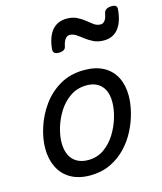

<svg xmlns="http://www.w3.org/2000/svg" viewBox="-121 -892 844 999"><g transform="rotate(-15 301.5 -392.0)"><path d="M241 19Q179 19 136 -6Q93 -31 71.5 -75.5Q50 -120 50 -176Q50 -229 69 -288.5Q88 -348 125.5 -400.5Q163 -453 219.5 -486Q276 -519 351 -519Q413 -519 455.5 -495.5Q498 -472 519.5 -429.5Q541 -387 541 -331Q541 -291 529.5 -243.5Q518 -196 494.5 -149.5Q471 -103 435 -65Q399 -27 350.5 -4Q302 19 241 19ZM251 -61Q300 -61 337 -87Q374 -113 399 -153.5Q424 -194 437 -238.5Q450 -283 450 -321Q450 -360 437 -386Q424 -412 400 -425.5Q376 -439 343 -439Q293 -439 255 -413.5Q217 -388 191.5 -348Q166 -308 153 -264Q140 -220 140 -183Q140 -144 153.5 -116.5Q167 -89 192 -75Q217 -61 251 -61ZM248 -640Q215 -640 218 -668Q225 -734 254 -767.5Q283 -801 332 -801Q364 -801 387 -789.5Q410 -778 427.5 -763.5Q445 -749 461 -737.5Q477 -726 497 -726Q510 -726 519.5 -738.5Q529 -751 533 -776Q539 -803 576 -803Q592 -803 598.5 -796.5Q605 -790 603 -776Q597 -710 568.5 -675.5Q540 -641 492 -641Q460 -641 436.5 -652.5Q413 -664 394.5 -678.5Q376 -693 359.5 -704Q343 -715 325 -715Q311 -715 301 -701.5Q291 -688 286 -662Q284 -652 274.5 -646Q265 -640 248 -640Z"/></g></svg>

Font: Playwrite NO
Style: Regular
Weight: 400
Designer: Veronika Burian, José Scaglione
Foundry: TypeTogether
Version: Version 1.002